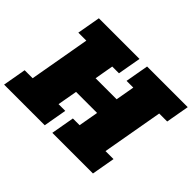

<svg xmlns="http://www.w3.org/2000/svg" viewBox="-172 -1043 1310 1310"><g transform="rotate(45 482.5 -388.5)"><path d="M-15.1 0 14.6 -168.5H91.8L169.4 -608.9H92.3L122.1 -777.3H514.2L484.4 -608.9H419.4L395.5 -472.2H598.6L622.6 -608.9H557.6L587.4 -777.3H979.5L949.7 -608.9H872.6L794.9 -168.5H872.1L842.3 0H450.2L480 -168.5H544.9L570.3 -312H367.2L341.8 -168.5H406.7L377 0Z"/></g></svg>

Font: Bevan
Style: Italic
Weight: 400
Italic angle: -10°
Designer: Vernon Adams
Foundry: Vernon Adams
Version: Version 2.100; ttfautohint (v1.8.3)